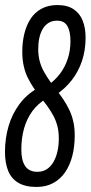

<svg xmlns="http://www.w3.org/2000/svg" viewBox="-24 -730 359 760"><path d="M120.6 10Q76.1 10 48.4 -6.5Q20.7 -23 8.2 -54.1Q-4.3 -85.2 -4.3 -128Q-4.3 -181.3 9.6 -229.7Q23.6 -278.1 52.6 -317.3Q81.6 -356.5 124.5 -380.8L159.4 -339.5Q126.6 -320.7 104.2 -290.2Q81.9 -259.7 71.1 -221.1Q60.4 -182.5 60.4 -138Q60.4 -94.8 75.9 -72.3Q91.5 -49.9 124.1 -49.9Q145.3 -49.9 161 -60.1Q176.7 -70.2 187.3 -88.4Q197.9 -106.6 203.4 -130.5Q208.8 -154.5 208.8 -182.3Q208.8 -210 202.8 -232.3Q196.8 -254.6 186.2 -273.8Q175.6 -293.1 163 -310.5Q150.3 -327.8 136.5 -345.2Q122.7 -362.5 110.1 -380.9Q97.5 -399.3 86.9 -420.4Q76.2 -441.4 70.2 -467.5Q64.2 -493.6 64.2 -525.3Q64.2 -563.9 72.5 -597.2Q80.7 -630.6 97.4 -656Q114.1 -681.4 140.7 -695.7Q167.4 -710 203.2 -710Q242.9 -710 267.6 -693.3Q292.3 -676.7 303.5 -647.7Q314.8 -618.7 314.8 -581.1Q314.8 -531.7 300.8 -489.4Q286.7 -447 260.2 -412.9Q233.7 -378.8 196.5 -354L163.8 -391Q193.2 -411.5 213.2 -437.8Q233.2 -464.1 244 -496.8Q254.9 -529.5 254.9 -567.4Q254.9 -605.1 242.8 -626.7Q230.7 -648.2 201.6 -648.2Q182.5 -648.2 168.5 -639.6Q154.6 -631 145.4 -615.9Q136.2 -600.7 131.7 -580Q127.3 -559.3 127.3 -535.1Q127.3 -509.3 133.3 -487.2Q139.3 -465.2 149.9 -446.3Q160.5 -427.4 173.1 -409.4Q185.7 -391.4 199.5 -373.9Q213.4 -356.4 226 -337.6Q238.6 -318.8 249.2 -297.3Q259.8 -275.9 265.8 -250.5Q271.8 -225.1 271.8 -194.2Q271.8 -150 262.3 -113Q252.7 -75.9 233.8 -48.2Q214.8 -20.5 186.4 -5.3Q158 10 120.6 10Z"/></svg>

Font: Georama ExtraCondensed Thin
Style: Italic
Weight: 100
Width: 2
Italic angle: -9°
Designer: Jean-Baptiste Levee
Foundry: Production Type
Version: Version 1.001